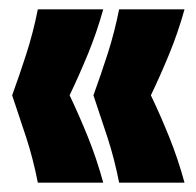

<svg xmlns="http://www.w3.org/2000/svg" viewBox="-20 -470 420 411"><path d="M61 -79Q51 -130 36 -176Q21 -222 6 -266Q22 -310 36.5 -355Q51 -400 61 -450H201Q187 -400 168.5 -355Q150 -310 129 -266Q150 -222 168.5 -176Q187 -130 201 -79ZM235 -79Q225 -130 210 -176Q195 -222 180 -266Q196 -310 210.5 -355Q225 -400 235 -450H375Q361 -400 342.5 -355Q324 -310 303 -266Q324 -222 342.5 -176Q361 -130 375 -79Z"/></svg>

Font: Bricolage Grotesque 48pt Condensed Bricolage Grotesque 48pt Condensed Regular
Style: Bold
Weight: 700
Width: 3
Designer: Mathieu Triay
Foundry: Atelier Triay
Version: Version 1.000; ttfautohint (v1.8.4.7-5d5b);gftools[0.9.32]